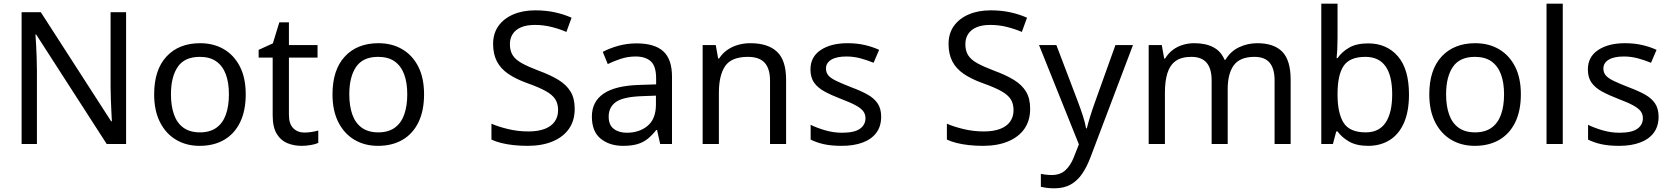

<svg xmlns="http://www.w3.org/2000/svg" viewBox="-20 -780 9049 1040"><path d="M97 0V-714H201L582 -123H586Q585 -139 583.5 -171Q582 -203 580.5 -241Q579 -279 579 -311V-714H663V0H558L176 -593H172Q174 -570 175.5 -538.5Q177 -507 178.5 -471.5Q180 -436 180 -399V0Z M1061 10Q990 10 934.5 -22.5Q879 -55 847 -117.5Q815 -180 815 -269Q815 -402 882 -474Q949 -546 1064 -546Q1137 -546 1192.5 -513.5Q1248 -481 1279.5 -419.5Q1311 -358 1311 -269Q1311 -180 1280.5 -117.5Q1250 -55 1194 -22.5Q1138 10 1061 10ZM1063 -63Q1117 -63 1152 -88Q1187 -113 1203.5 -159.5Q1220 -206 1220 -269Q1220 -333 1203 -378Q1186 -423 1151.5 -447.5Q1117 -472 1062 -472Q980 -472 943 -418Q906 -364 906 -269Q906 -206 922.5 -159.5Q939 -113 974 -88Q1009 -63 1063 -63Z M1614 10Q1572 10 1536.5 -4.5Q1501 -19 1479 -55Q1457 -91 1457 -156V-468H1381V-510L1458 -545L1493 -659H1545V-536H1700V-468H1545V-158Q1545 -109 1568.5 -85.5Q1592 -62 1629 -62Q1649 -62 1670 -65.5Q1691 -69 1704 -73V-6Q1690 1 1664 5.5Q1638 10 1614 10Z M2027 10Q1956 10 1900.5 -22.5Q1845 -55 1813 -117.5Q1781 -180 1781 -269Q1781 -402 1848 -474Q1915 -546 2030 -546Q2103 -546 2158.5 -513.5Q2214 -481 2245.5 -419.5Q2277 -358 2277 -269Q2277 -180 2246.5 -117.5Q2216 -55 2160 -22.5Q2104 10 2027 10ZM2029 -63Q2083 -63 2118 -88Q2153 -113 2169.5 -159.5Q2186 -206 2186 -269Q2186 -333 2169 -378Q2152 -423 2117.5 -447.5Q2083 -472 2028 -472Q1946 -472 1909 -418Q1872 -364 1872 -269Q1872 -206 1888.5 -159.5Q1905 -113 1940 -88Q1975 -63 2029 -63Z M2838 10Q2798 10 2761.5 6Q2725 2 2695 -5.5Q2665 -13 2642 -24V-110Q2678 -94 2731.5 -81Q2785 -68 2842 -68Q2895 -68 2931 -82Q2967 -96 2985 -122Q3003 -148 3003 -183Q3003 -218 2988 -242Q2973 -266 2936.5 -286.5Q2900 -307 2835 -330Q2774 -352 2733 -380Q2692 -408 2671.5 -447.5Q2651 -487 2651 -542Q2651 -599 2680 -639.5Q2709 -680 2760.5 -702Q2812 -724 2879 -724Q2938 -724 2987 -713Q3036 -702 3076 -684L3048 -607Q3011 -623 2967.5 -634Q2924 -645 2877 -645Q2832 -645 2802 -632Q2772 -619 2757 -595.5Q2742 -572 2742 -541Q2742 -505 2757 -481Q2772 -457 2806 -438Q2840 -419 2898 -397Q2961 -374 3004.5 -347.5Q3048 -321 3070.5 -284Q3093 -247 3093 -191Q3093 -127 3062 -82.5Q3031 -38 2973.5 -14Q2916 10 2838 10Z M3355 10Q3282 10 3234 -28.5Q3186 -67 3186 -149Q3186 -229 3249 -272.5Q3312 -316 3443 -320L3534 -323V-355Q3534 -422 3505 -448Q3476 -474 3423 -474Q3381 -474 3343 -461.5Q3305 -449 3272 -433L3245 -499Q3280 -518 3328 -531.5Q3376 -545 3428 -545Q3526 -545 3573 -502Q3620 -459 3620 -365V0H3556L3539 -76H3535Q3512 -47 3487.5 -27.5Q3463 -8 3431.5 1Q3400 10 3355 10ZM3375 -61Q3443 -61 3488 -98.5Q3533 -136 3533 -214V-262L3454 -259Q3354 -255 3315.5 -227Q3277 -199 3277 -148Q3277 -103 3304.5 -82Q3332 -61 3375 -61Z M3786 0V-536H3857L3870 -463H3875Q3893 -491 3919.5 -509.5Q3946 -528 3978 -537Q4010 -546 4044 -546Q4140 -546 4189 -499.5Q4238 -453 4238 -349V0H4151V-343Q4151 -408 4122 -440Q4093 -472 4031 -472Q3942 -472 3908 -422Q3874 -372 3874 -278V0Z M4539 10Q4483 10 4442.5 1Q4402 -8 4371 -24V-104Q4403 -88 4448.5 -74.5Q4494 -61 4541 -61Q4608 -61 4638 -82.5Q4668 -104 4668 -140Q4668 -160 4657 -176Q4646 -192 4617.5 -208Q4589 -224 4536 -244Q4484 -264 4447 -284Q4410 -304 4390 -332Q4370 -360 4370 -404Q4370 -472 4425.5 -509Q4481 -546 4571 -546Q4620 -546 4662.5 -536.5Q4705 -527 4742 -510L4712 -440Q4678 -454 4641 -464Q4604 -474 4565 -474Q4511 -474 4482.5 -456.5Q4454 -439 4454 -409Q4454 -387 4467 -371.5Q4480 -356 4510.5 -341.5Q4541 -327 4592 -307Q4643 -288 4679 -268Q4715 -248 4734 -219.5Q4753 -191 4753 -148Q4753 -96 4727 -61Q4701 -26 4653 -8Q4605 10 4539 10Z M5305 10Q5265 10 5228.5 6Q5192 2 5162 -5.5Q5132 -13 5109 -24V-110Q5145 -94 5198.5 -81Q5252 -68 5309 -68Q5362 -68 5398 -82Q5434 -96 5452 -122Q5470 -148 5470 -183Q5470 -218 5455 -242Q5440 -266 5403.5 -286.5Q5367 -307 5302 -330Q5241 -352 5200 -380Q5159 -408 5138.5 -447.5Q5118 -487 5118 -542Q5118 -599 5147 -639.5Q5176 -680 5227.5 -702Q5279 -724 5346 -724Q5405 -724 5454 -713Q5503 -702 5543 -684L5515 -607Q5478 -623 5434.5 -634Q5391 -645 5344 -645Q5299 -645 5269 -632Q5239 -619 5224 -595.5Q5209 -572 5209 -541Q5209 -505 5224 -481Q5239 -457 5273 -438Q5307 -419 5365 -397Q5428 -374 5471.5 -347.5Q5515 -321 5537.5 -284Q5560 -247 5560 -191Q5560 -127 5529 -82.5Q5498 -38 5440.5 -14Q5383 10 5305 10Z M5691 240Q5667 240 5649 237.5Q5631 235 5618 232V162Q5629 164 5644.5 166Q5660 168 5677 168Q5723 168 5751 142Q5779 116 5796 73L5824 2L5608 -536H5702L5818 -231Q5833 -191 5845 -154.5Q5857 -118 5863 -85H5867Q5873 -110 5885.5 -150.5Q5898 -191 5913 -232L6022 -536H6117L5886 74Q5867 124 5841.5 161.5Q5816 199 5779.5 219.5Q5743 240 5691 240Z M6202 0V-536H6273L6286 -463H6291Q6308 -491 6332.5 -509.5Q6357 -528 6387 -537Q6417 -546 6449 -546Q6511 -546 6552.5 -524Q6594 -502 6613 -456H6618Q6645 -502 6691.5 -524Q6738 -546 6790 -546Q6881 -546 6926 -499.5Q6971 -453 6971 -349V0H6884V-345Q6884 -408 6857.5 -440Q6831 -472 6775 -472Q6697 -472 6663.5 -427Q6630 -382 6630 -296V0H6543V-345Q6543 -408 6516 -440Q6489 -472 6433 -472Q6379 -472 6348 -449.5Q6317 -427 6303.5 -384Q6290 -341 6290 -278V0Z M7391 10Q7328 10 7288 -13Q7248 -36 7225 -68H7218L7200 0H7137V-760H7225V-575Q7225 -541 7223.5 -511.5Q7222 -482 7220 -465H7225Q7248 -499 7288 -522Q7328 -545 7391 -545Q7491 -545 7551.5 -475.5Q7612 -406 7612 -268Q7612 -176 7584.5 -114Q7557 -52 7507 -21Q7457 10 7391 10ZM7378 -63Q7450 -63 7485.5 -116Q7521 -169 7521 -269Q7521 -472 7376 -472Q7291 -472 7258 -423Q7225 -374 7225 -271V-267Q7225 -168 7257.5 -115.5Q7290 -63 7378 -63Z M7968 10Q7897 10 7841.5 -22.5Q7786 -55 7754 -117.5Q7722 -180 7722 -269Q7722 -402 7789 -474Q7856 -546 7971 -546Q8044 -546 8099.5 -513.5Q8155 -481 8186.5 -419.5Q8218 -358 8218 -269Q8218 -180 8187.5 -117.5Q8157 -55 8101 -22.5Q8045 10 7968 10ZM7970 -63Q8024 -63 8059 -88Q8094 -113 8110.5 -159.5Q8127 -206 8127 -269Q8127 -333 8110 -378Q8093 -423 8058.5 -447.5Q8024 -472 7969 -472Q7887 -472 7850 -418Q7813 -364 7813 -269Q7813 -206 7829.5 -159.5Q7846 -113 7881 -88Q7916 -63 7970 -63Z M8357 0V-760H8445V0Z M8750 10Q8694 10 8653.5 1Q8613 -8 8582 -24V-104Q8614 -88 8659.5 -74.5Q8705 -61 8752 -61Q8819 -61 8849 -82.5Q8879 -104 8879 -140Q8879 -160 8868 -176Q8857 -192 8828.5 -208Q8800 -224 8747 -244Q8695 -264 8658 -284Q8621 -304 8601 -332Q8581 -360 8581 -404Q8581 -472 8636.5 -509Q8692 -546 8782 -546Q8831 -546 8873.5 -536.5Q8916 -527 8953 -510L8923 -440Q8889 -454 8852 -464Q8815 -474 8776 -474Q8722 -474 8693.5 -456.5Q8665 -439 8665 -409Q8665 -387 8678 -371.5Q8691 -356 8721.5 -341.5Q8752 -327 8803 -307Q8854 -288 8890 -268Q8926 -248 8945 -219.5Q8964 -191 8964 -148Q8964 -96 8938 -61Q8912 -26 8864 -8Q8816 10 8750 10Z"/></svg>

Font: Noto Sans Symbols
Style: Regular
Weight: 400
Designer: Monotype Design Team
Foundry: Monotype Imaging Inc.
Version: Version 2.002